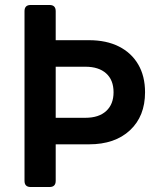

<svg xmlns="http://www.w3.org/2000/svg" viewBox="-20 -750 640 770"><path d="M103 0Q78.3 0 78.3 -24.7V-705.3Q78.3 -730 103 -730H178.7Q203.4 -730 203.4 -705.3V-588.8H337.1Q406.6 -588.8 456.9 -563.5Q507.1 -538.2 534.4 -491.4Q561.7 -444.7 561.7 -380Q561.7 -283.7 501.2 -227.5Q440.8 -171.2 337.1 -171.2H203.4V-24.7Q203.4 0 178.7 0ZM203.4 -277.6H322.5Q376.4 -277.6 405.9 -304.8Q435.4 -332 435.4 -380Q435.4 -429 405.7 -455.7Q376 -482.4 322.5 -482.4H203.4Z"/></svg>

Font: Pitagon Sans Mono
Style: Regular
Weight: 400
Monospace: yes
Designer: Travis Tran
Foundry: Pitagon
Version: Version 1.001;gftools[0.9.26]